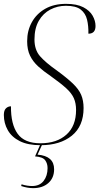

<svg xmlns="http://www.w3.org/2000/svg" viewBox="-26 -744 516 997"><path d="M185 10Q119 10 77 -11Q35 -32 14.5 -68Q-6 -104 -6 -147Q-6 -171 5 -181.5Q16 -192 31 -192Q30 -99 65.5 -49.5Q101 0 184 0Q269 0 319 -45Q369 -90 369 -173Q369 -208 357.5 -234Q346 -260 317.5 -286Q289 -312 237 -349Q200 -374 172.5 -399Q145 -424 130 -455Q115 -486 115 -530Q115 -585 139.5 -629Q164 -673 209 -698.5Q254 -724 317 -724Q373 -724 406.5 -706.5Q440 -689 455 -662.5Q470 -636 470 -609Q470 -569 433 -569Q434 -609 426 -642Q418 -675 393 -694.5Q368 -714 316 -714Q273 -714 235.5 -694.5Q198 -675 175.5 -636Q153 -597 153 -539Q153 -485 182 -452Q211 -419 265 -381Q320 -341 351.5 -311Q383 -281 395.5 -251.5Q408 -222 408 -183Q408 -89 347 -39.5Q286 10 185 10ZM146 233Q117 233 84 222L86 213Q101 218 115.5 220Q130 222 140 222Q180 222 200.5 195.5Q221 169 221 129Q221 105 208.5 88Q196 71 156 68L186 0H196L169 59Q255 66 255 135Q255 180 225 206.5Q195 233 146 233Z"/></svg>

Font: Noto Serif Display SemiCondensed ExtraLight
Style: Italic
Weight: 200
Width: 4
Italic angle: -12°
Designer: Monotype Design Team
Foundry: Monotype Imaging Inc.
Version: Version 2.009